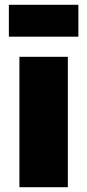

<svg xmlns="http://www.w3.org/2000/svg" viewBox="-20 -781 364 801"><path d="M307 -628H17V-761H307ZM263 0H61V-544H263Z"/></svg>

Font: Montserrat Extra Bold
Style: Regular
Weight: 800
Designer: Julieta Ulanovsky
Foundry: Julieta Ulanovsky
Version: Version 3.001;PS 003.001;hotconv 1.0.70;makeotf.lib2.5.58329